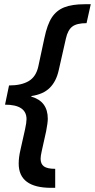

<svg xmlns="http://www.w3.org/2000/svg" viewBox="-20 -734 451 912"><path d="M223.1 158.2Q68.8 158.2 68.8 43Q68.8 13.2 77.1 -22L99.1 -120.1Q106 -151.9 106 -168Q106 -236.8 3.9 -236.8L22.9 -328.1Q81.5 -328.1 116.5 -348.9Q151.4 -369.6 162.1 -418.9L190.9 -553.2Q204.6 -618.7 226.6 -651.6Q248.5 -684.6 285.2 -699.2Q321.8 -713.9 381.8 -713.9H411.1L391.1 -624Q344.2 -624 323 -607.4Q301.8 -590.8 293 -550.8L258.8 -399.9Q247.1 -347.2 216.3 -316.7Q185.5 -286.1 128.9 -277.8V-274.9Q207 -252.9 207 -169.9Q207 -151.4 199.2 -110.8L178.2 -16.1Q172.9 7.3 172.9 20Q172.9 44.9 188.7 56.4Q204.6 67.9 242.2 67.9V158.2Z"/></svg>

Font: TypoPRO Open Sans
Style: Italic
Weight: 600
Italic angle: -12°
Foundry: Ascender Corporation
Version: Version 1.10